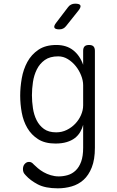

<svg xmlns="http://www.w3.org/2000/svg" viewBox="-20 -805 640 1046"><path d="M433 -125Q428 -105 417 -86Q406 -67 388 -53Q370 -39 343.5 -31Q317 -23 282 -23Q225 -23 188 -46.5Q151 -70 129 -107.5Q107 -145 98.5 -191.5Q90 -238 90 -284Q90 -329 98.5 -378Q107 -427 129 -467.5Q151 -508 189.5 -534Q228 -560 287 -560Q342 -560 378.5 -531.5Q415 -503 433 -452V-528Q433 -544 440.5 -552Q448 -560 465 -560Q482 -560 489.5 -552Q497 -544 497 -528V0Q497 64 480 107Q463 150 435 175Q407 200 370.5 210.5Q334 221 295 221Q227 221 186 199.5Q145 178 120 150Q111 141 108 133.5Q105 126 105 116Q105 109 107 102Q109 95 113.5 89.5Q118 84 124 80.5Q130 77 138 77Q145 77 151 80Q157 83 165 92Q173 100 186.5 111.5Q200 123 217.5 133Q235 143 256.5 149.5Q278 156 300 156Q325 156 349 149Q373 142 392 124Q411 106 422 76Q433 46 433 0ZM286 -84Q317 -84 343.5 -97Q370 -110 390 -131Q410 -152 421.5 -178.5Q433 -205 433 -231V-341Q433 -366 422 -394Q411 -422 392.5 -445Q374 -468 349.5 -483Q325 -498 297 -498Q252 -498 224 -478Q196 -458 180.5 -426.5Q165 -395 159.5 -358Q154 -321 154 -286Q154 -251 159.5 -215Q165 -179 179.5 -150Q194 -121 219.5 -102.5Q245 -84 286 -84ZM303 -645Q281 -645 276.5 -654Q272 -663 286 -681L350 -765Q357 -775 367 -780Q377 -785 389 -785Q414 -785 418 -775.5Q422 -766 407 -747L340 -663Q333 -654 324 -649.5Q315 -645 303 -645Z"/></svg>

Font: Maple Mono ExtraLight
Style: Regular
Weight: 275
Monospace: yes
Designer: subframe7536
Version: Version 7.000